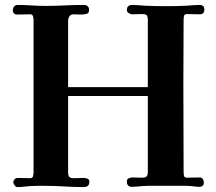

<svg xmlns="http://www.w3.org/2000/svg" viewBox="-20 -755 877 778"><path d="M808 -716Q808 -697 789 -697Q776 -697 763 -697.5Q750 -698 737 -698Q727 -698 725.5 -689.5Q724 -681 724 -674Q724 -610 723.5 -547Q723 -484 723 -420Q723 -330 723.5 -240Q724 -150 724 -59Q724 -52 725.5 -43.5Q727 -35 737 -35Q750 -35 763 -35.5Q776 -36 789 -36Q798 -36 802 -29.5Q806 -23 806 -15Q806 2 787 2Q779 2 771 1Q763 0 755 -1Q746 -2 737 -2Q728 -2 719 -2H606Q594 -2 581.5 -2Q569 -2 556 -1Q546 0 535.5 1Q525 2 514 2Q494 2 494 -20Q494 -29 501.5 -32.5Q509 -36 516 -36Q526 -36 536 -35.5Q546 -35 556 -35Q570 -35 574.5 -40.5Q579 -46 579 -59V-366H256V-57Q256 -44 260.5 -38.5Q265 -33 279 -33Q289 -33 299 -33.5Q309 -34 319 -34Q327 -34 334.5 -31Q342 -28 342 -18Q342 3 319 3Q279 3 239.5 0.5Q200 -2 159 -2Q145 -2 130.5 -2Q116 -2 102 -1Q89 0 76.5 1.5Q64 3 51 3Q44 3 39 -4Q34 -11 34 -17Q34 -23 39 -28.5Q44 -34 51 -34Q64 -34 76.5 -33.5Q89 -33 102 -33Q112 -33 114 -41.5Q116 -50 116 -57V-673Q116 -680 114 -688.5Q112 -697 102 -697Q89 -697 76.5 -696.5Q64 -696 51 -696Q32 -696 32 -714Q32 -722 37 -728.5Q42 -735 51 -735Q79 -735 107.5 -733Q136 -731 164 -731Q203 -731 241.5 -733Q280 -735 319 -735Q341 -735 341 -714Q341 -701 329.5 -698.5Q318 -696 308 -696Q301 -696 294 -696.5Q287 -697 279 -697Q267 -697 261.5 -689Q256 -681 256 -670V-402H579V-674Q579 -688 574.5 -693Q570 -698 556 -698Q546 -698 536 -697.5Q526 -697 516 -697Q509 -697 501.5 -702Q494 -707 494 -714Q494 -735 516 -735Q528 -735 540 -734Q552 -733 564 -732Q587 -731 610 -730.5Q633 -730 656 -730Q677 -730 697.5 -730.5Q718 -731 739 -732Q752 -733 764 -734Q776 -735 789 -735Q808 -735 808 -716Z"/></svg>

Font: Kaisei Tokumin ExtraBold
Style: Regular
Weight: 800
Designer: Font-Kai, 金井和夫
Foundry: KAZUO KANAI
Version: Version 5.003